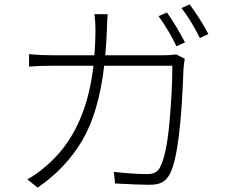

<svg xmlns="http://www.w3.org/2000/svg" viewBox="-20 -831 1040 879"><path d="M462 -578H730Q761 -578 787 -582L826 -562Q821 -533 820 -515Q807 -133 759 -37Q744 -8 722.5 3.5Q701 15 664 15Q615 15 507 9L501 -44Q594 -34 654 -34Q699 -34 713 -66Q742 -121 755.5 -267.5Q769 -414 769 -530H457Q432 -316 356.5 -188Q281 -60 152 28L105 -10Q148 -33 190 -70Q373 -224 408 -530H219Q156 -530 113 -526V-583Q165 -578 218 -578H412Q417 -636 417 -688Q417 -737 412 -766H473Q471 -749 469 -689Q468 -647 462 -578ZM706 -757 744 -774Q786 -715 827 -637L788 -619Q753 -692 706 -757ZM811 -794 848 -811Q896 -747 934 -675L895 -657Q854 -739 811 -794Z"/></svg>

Font: Noto Sans Korean Light
Style: Regular
Weight: 300
Designer: Ryoko NISHIZUKA  (kana & ideographs); Paul D. Hunt (Latin, Greek & Cyrillic); Wenlong ZHANG  (bopomofo); Sandoll Communi
Foundry: Adobe Systems Incorporated
Version: Version 1.000;PS 1;hotconv 1.0.78;makeotf.lib2.5.61930